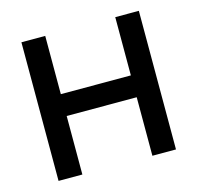

<svg xmlns="http://www.w3.org/2000/svg" viewBox="-80 -584 688 669"><g transform="rotate(-15 264.0 -250.0)"><path d="M52.1 -500V0H138V-211.1H390.6V0H475.7V-500H390.6V-289.9H138V-500Z"/></g></svg>

Font: Overused Grotesk Light
Style: Regular
Weight: 300
Designer: RandomMaerks
Version: Version 0.005